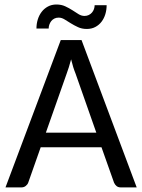

<svg xmlns="http://www.w3.org/2000/svg" viewBox="-20 -816 619 836"><path d="M3.9 0ZM575.2 0H506.3Q494.6 0 487.5 -5.9Q480.5 -11.7 476.6 -20.5L421.9 -174.8H157.2L103 -21Q100.1 -12.7 92 -6.3Q84 0 72.8 0H3.9L244.6 -641.6H335ZM179.7 -238.3H399.4L308.6 -496.6Q303.7 -508.3 298.8 -523.9Q293.9 -539.6 289.6 -557.6Q284.7 -539.1 279.8 -523.4Q274.9 -507.8 270.5 -496.1ZM347.7 -746.6Q358.4 -746.6 366.7 -750.7Q375 -754.9 380.6 -761.5Q386.2 -768.1 389.2 -776.6Q392.1 -785.2 392.1 -793.5H444.3Q444.3 -772.9 438.7 -754.4Q433.1 -735.8 422.1 -721.4Q411.1 -707 395 -698.5Q378.9 -689.9 357.9 -689.9Q336.4 -689.9 319.6 -697.8Q302.7 -705.6 288.3 -714.6Q273.9 -723.6 261.2 -731.4Q248.5 -739.3 235.4 -739.3Q224.6 -739.3 216.6 -735.1Q208.5 -731 203.1 -724.1Q197.8 -717.3 194.8 -708.7Q191.9 -700.2 191.9 -691.9H138.7Q138.7 -712.4 144.5 -731.2Q150.4 -750 161.4 -764.4Q172.4 -778.8 188.7 -787.6Q205.1 -796.4 225.6 -796.4Q247.1 -796.4 263.9 -788.6Q280.8 -780.8 295.2 -771.5Q309.6 -762.2 322 -754.4Q334.5 -746.6 347.7 -746.6Z"/></svg>

Font: Carlito
Style: Regular
Weight: 400
Designer: Lukasz Dziedzic
Foundry: tyPoland Lukasz Dziedzic
Version: Version 1.104